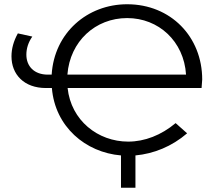

<svg xmlns="http://www.w3.org/2000/svg" viewBox="-20 -726 1014 903"><path d="M34 -461C34 -376 93 -312 196 -312H224C239 -130 382 -9 549 5V157H617V5C703 -3 788 -37 860 -99L806 -147C738 -90 660 -60 583 -60C440 -60 314 -160 298 -312H928C930 -336 931 -349 931 -352C931 -553 783 -706 578 -706C391 -706 235 -572 223 -375H205C141 -375 104 -414 104 -469C104 -498 113 -527 132 -554L64 -569C44 -533 34 -497 34 -461ZM297 -375C309 -532 429 -641 578 -641C726 -641 845 -532 855 -375Z"/></svg>

Font: Malon Grotesk
Style: Regular
Weight: 400
Designer: Julieta Ulanovsky
Foundry: Julieta Ulanovsky
Version: Version 7.200